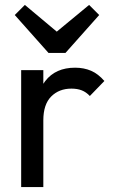

<svg xmlns="http://www.w3.org/2000/svg" viewBox="-20 -760 459 780"><path d="M66 0V-475H156V0ZM156 -271 122 -286Q122 -377 164 -431Q206 -485 285 -485Q321 -485 350 -472.5Q379 -460 404 -431L345 -370Q330 -386 312 -393Q294 -400 270 -400Q220 -400 188 -368Q156 -336 156 -271ZM342 -740 383 -699 246 -545H177L40 -699L81 -740L241 -606L181 -607Z"/></svg>

Font: Outfit Thin
Style: Regular
Weight: 400
Version: Version 1.100;gftools[0.9.27]